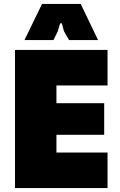

<svg xmlns="http://www.w3.org/2000/svg" viewBox="-20 -953 608 973"><path d="M56 0H525V-180H266V-270H508V-430H266V-520H525V-700H56ZM104 -750H251L273 -795L283 -829C286 -838 293 -838 295 -829L304 -795L330 -750H477L389 -933H193Z"/></svg>

Font: Finlandica Black
Style: Regular
Weight: 900
Designer: Niklas Ekholm, Juho Hiilivirta, Jaakko Suomalainen
Foundry: Helsinki Type Studio
Version: Version 2.000;Glyphs 3.2 (3202)